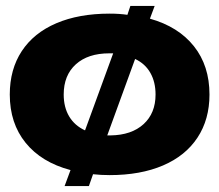

<svg xmlns="http://www.w3.org/2000/svg" viewBox="-20 -578 740 648"><path d="M410 -528 420 -558H502L486 -515Q582 -488 634.5 -422Q687 -356 687 -259Q687 -175 646.5 -113.5Q606 -52 530 -19.5Q454 13 350 13Q321 13 294 10L280 50H198L218 -4Q120 -30 66.5 -96Q13 -162 13 -259Q13 -344 53.5 -405.5Q94 -467 170 -499.5Q246 -532 350 -532Q383 -532 410 -528ZM267 -138 362 -398H349Q277 -398 236 -361Q195 -324 195 -259Q195 -216 213.5 -185Q232 -154 267 -138ZM353 -121Q424 -122 464.5 -159Q505 -196 505 -259Q505 -301 487.5 -332Q470 -363 436 -379L342 -121Z"/></svg>

Font: Non Bureau Extended
Style: Bold
Weight: 700
Width: 7
Designer: Jona Saucedo
Foundry: Non Foundry
Version: Version 1.000; ttfautohint (v1.8.4)